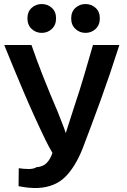

<svg xmlns="http://www.w3.org/2000/svg" viewBox="-20 -919 632 952"><path d="M72 4Q96 9 120.5 11.5Q145 14 170 13Q253 8 303 -41.5Q353 -91 389 -181Q435 -301 480 -425Q525 -549 572 -696H441Q420 -623 397.5 -546.5Q375 -470 350 -396L306 -259Q299 -282 286.5 -312.5Q274 -343 266 -365Q229 -451 195.5 -535.5Q162 -620 136 -696H1Q44 -589 96 -466.5Q148 -344 207 -222Q215 -206 223 -191Q231 -176 240 -161Q230 -130 211.5 -111Q193 -92 161 -90Q147 -81 122.5 -81Q98 -81 73 -85Q73 -63 72.5 -40.5Q72 -18 72 4ZM258 -828Q258 -861 237 -880Q216 -899 187 -899Q158 -899 137 -880Q116 -861 116 -828Q116 -795 137 -775.5Q158 -756 187 -756Q216 -756 237 -775.5Q258 -795 258 -828ZM475 -828Q475 -861 454 -880Q433 -899 404 -899Q375 -899 354 -880Q333 -861 333 -828Q333 -795 354 -775.5Q375 -756 404 -756Q433 -756 454 -775.5Q475 -795 475 -828Z"/></svg>

Font: Repo DemiBold
Style: Regular
Weight: 600
Designer: Stefan Peev
Foundry: Context Ltd
Version: Version 1.502